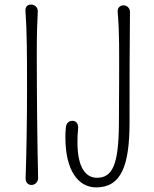

<svg xmlns="http://www.w3.org/2000/svg" viewBox="-20 -815 679 846"><path d="M147.9 -32.2C144.5 -169.9 142.1 -393.1 142.1 -574.7C142.1 -679.7 144 -709 146.5 -764.2C147 -784.7 131.3 -794.9 116.2 -794.9C101.1 -794.9 90.3 -784.7 92.3 -764.2C98.6 -675.3 99.1 -580.1 99.1 -421.9C99.1 -273.4 96.2 -124.5 92.8 -30.3C92.3 -9.8 105 0 118.7 0C132.8 0 148.4 -11.2 147.9 -32.2ZM503.9 -265.6C502.4 -88.9 475.1 -31.7 407.2 -31.7C359.9 -31.7 321.3 -72.8 321.3 -188C321.3 -206.1 321.8 -226.6 324.2 -248.5C326.2 -269.5 315.4 -282.7 299.3 -282.7C283.2 -282.7 271.5 -272 270 -252C268.6 -237.3 268.1 -223.1 268.1 -210C268.1 -63 325.2 10.7 403.8 10.7C512.2 10.7 550.8 -81.5 550.8 -274.9C550.8 -516.1 550.8 -530.8 552.7 -761.2C552.7 -781.7 537.6 -791.5 523.9 -791.5C510.3 -791.5 496.6 -782.2 498.5 -761.7C506.8 -665.5 504.9 -584 504.9 -460.9C504.9 -377 504.4 -304.2 503.9 -265.6Z"/></svg>

Font: Pompiere 
Style: Regular
Weight: 400
Designer: Karolina Lach
Foundry: Sorkin Type Co.
Version: Version 1.001